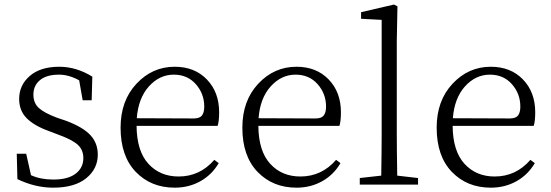

<svg xmlns="http://www.w3.org/2000/svg" viewBox="-20 -823 2458 856"><path d="M232.4 -298.8 275.4 -284.2Q350.6 -255.9 383.3 -220.2Q416 -184.6 416 -133.8Q416 -70.3 364.3 -28.3Q312.5 13.7 216.8 13.7Q136.7 13.7 57.6 -24.4L54.7 -137.7H96.7L118.2 -42Q160.2 -22.5 217.8 -22.5Q283.2 -22.5 317.4 -48.8Q351.6 -75.2 351.6 -118.2Q351.6 -154.3 327.6 -176.8Q303.7 -199.2 245.1 -220.7L196.3 -239.3Q131.8 -262.7 98.6 -296.4Q65.4 -330.1 65.4 -381.8Q65.4 -443.4 112.8 -484.4Q160.2 -525.4 244.1 -525.4Q320.3 -525.4 391.6 -481.4L388.7 -376H348.6L333 -464.8Q287.1 -490.2 243.2 -490.2Q187.5 -490.2 158.2 -465.8Q128.9 -441.4 128.9 -401.4Q128.9 -364.3 152.3 -342.3Q175.8 -320.3 232.4 -298.8Z M589.8 -295.9 843.8 -294.9Q870.1 -294.9 880.4 -308.1Q890.6 -321.3 890.6 -347.7Q890.6 -405.3 853 -447.8Q815.4 -490.2 754.9 -490.2Q691.4 -490.2 644 -438Q596.7 -385.7 589.8 -295.9ZM950.2 -261.7H588.9Q589.8 -149.4 641.6 -92.8Q693.4 -36.1 776.4 -36.1Q871.1 -36.1 935.5 -110.4L955.1 -95.7Q924.8 -43.9 873.5 -15.1Q822.3 13.7 758.8 13.7Q653.3 13.7 585.4 -56.6Q517.6 -127 517.6 -253.9Q517.6 -374 588.4 -449.7Q659.2 -525.4 758.8 -525.4Q847.7 -525.4 902.3 -468.8Q957 -412.1 957 -322.3Q957 -282.2 950.2 -261.7Z M1132.8 -295.9 1386.7 -294.9Q1413.1 -294.9 1423.3 -308.1Q1433.6 -321.3 1433.6 -347.7Q1433.6 -405.3 1396 -447.8Q1358.4 -490.2 1297.9 -490.2Q1234.4 -490.2 1187 -438Q1139.6 -385.7 1132.8 -295.9ZM1493.2 -261.7H1131.8Q1132.8 -149.4 1184.6 -92.8Q1236.3 -36.1 1319.3 -36.1Q1414.1 -36.1 1478.5 -110.4L1498 -95.7Q1467.8 -43.9 1416.5 -15.1Q1365.2 13.7 1301.8 13.7Q1196.3 13.7 1128.4 -56.6Q1060.5 -127 1060.5 -253.9Q1060.5 -374 1131.3 -449.7Q1202.1 -525.4 1301.8 -525.4Q1390.6 -525.4 1445.3 -468.8Q1500 -412.1 1500 -322.3Q1500 -282.2 1493.2 -261.7Z M1751 -40 1843.8 -29.3V0H1584V-29.3L1679.7 -40Q1681.6 -157.2 1681.6 -226.6V-734.4L1589.8 -739.3V-768.6L1736.3 -802.7L1752 -794.9L1749 -640.6V-226.6Q1749 -157.2 1751 -40Z M1999 -295.9 2252.9 -294.9Q2279.3 -294.9 2289.6 -308.1Q2299.8 -321.3 2299.8 -347.7Q2299.8 -405.3 2262.2 -447.8Q2224.6 -490.2 2164.1 -490.2Q2100.6 -490.2 2053.2 -438Q2005.9 -385.7 1999 -295.9ZM2359.4 -261.7H1998Q1999 -149.4 2050.8 -92.8Q2102.5 -36.1 2185.5 -36.1Q2280.3 -36.1 2344.7 -110.4L2364.3 -95.7Q2334 -43.9 2282.7 -15.1Q2231.4 13.7 2168 13.7Q2062.5 13.7 1994.6 -56.6Q1926.8 -127 1926.8 -253.9Q1926.8 -374 1997.6 -449.7Q2068.4 -525.4 2168 -525.4Q2256.8 -525.4 2311.5 -468.8Q2366.2 -412.1 2366.2 -322.3Q2366.2 -282.2 2359.4 -261.7Z"/></svg>

Font: Bpmf Zihi Serif Light
Style: Light
Weight: 300
Foundry: But Ko
Version: Version 1.320